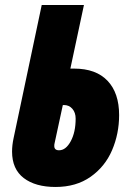

<svg xmlns="http://www.w3.org/2000/svg" viewBox="-20 -734 521 764"><path d="M28 -131Q28 -156 34 -184L146 -714H314L260 -461H275Q362 -461 408 -412.5Q454 -364 454 -276Q454 -202 426 -136.5Q398 -71 340.5 -30.5Q283 10 201 10Q121 10 74.5 -25.5Q28 -61 28 -131ZM281 -262Q281 -286 268 -301Q255 -316 235 -316H230L197 -163Q196 -160 196 -153Q196 -136 215 -136Q242 -136 261.5 -172Q281 -208 281 -262Z"/></svg>

Font: Noto Sans UI CondBlack
Style: Italic
Weight: 900
Width: 3
Italic angle: -12°
Designer: Monotype Design Team
Foundry: Monotype Imaging Inc.
Version: Version 1.001